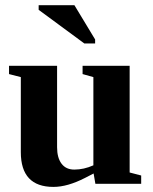

<svg xmlns="http://www.w3.org/2000/svg" viewBox="-20 -715 596 747"><path d="M344.2 -40 311 -22.9Q242.7 12.2 188 12.2Q61 12.2 61 -123V-415L15.1 -426.8V-459H202.1V-142.1Q202.1 -101.1 219.5 -78.1Q236.8 -55.2 269 -55.2Q306.2 -55.2 343.3 -71.8V-415L301.3 -426.8V-459H484.4V-43.9L529.3 -32.2V0H351.1ZM308.1 -545.9 130.4 -676.8V-694.8H269.5L350.1 -561.5V-545.9Z"/></svg>

Font: Tinos
Style: Bold
Weight: 700
Designer: Steve Matteson
Foundry: Monotype Imaging Inc.
Version: Version 1.23